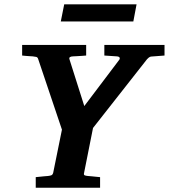

<svg xmlns="http://www.w3.org/2000/svg" viewBox="-20 -882 793 902"><path d="M689 -616.2Q683.6 -615.2 678.5 -611.1Q673.3 -606.9 670.9 -604L417 -280.8L375 -69.8Q372.6 -61 377.4 -58.6Q382.3 -56.2 393.1 -55.2Q401.9 -54.7 411.1 -53.7Q419.4 -52.7 429.4 -51.8Q439.5 -50.8 450.2 -49.8V0H147.9V-49.8Q157.7 -50.8 168 -51.8Q178.2 -52.7 186.5 -53.7Q195.8 -54.7 205.1 -55.2Q214.8 -56.2 221.2 -58.6Q227.5 -61 230 -70.8L271 -272.9L159.2 -605Q156.7 -613.3 149.9 -614.7Q143.1 -616.2 133.8 -617.2Q126.5 -617.2 117.7 -618.2Q110.4 -618.7 101.3 -619.4Q92.3 -620.1 84 -621.1V-670.9H384.8V-621.1Q373.5 -620.1 362.5 -619.4Q351.6 -618.7 342.8 -618.2Q332.5 -617.2 323.2 -617.2Q314.9 -617.2 309.1 -614Q303.2 -610.8 307.1 -601.1L376 -383.8L541 -602.1Q543.9 -606 542 -611.1Q540 -616.2 528.8 -617.2L470.2 -621.1V-670.9H752.9V-621.1ZM606.4 -781.2H265.6L281.7 -861.8H621.6Z"/></svg>

Font: Charis SIL
Style: Bold Italic
Weight: 700
Italic angle: -11°
Foundry: SIL International
Version: Version 4.112